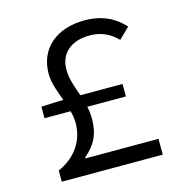

<svg xmlns="http://www.w3.org/2000/svg" viewBox="-98 -741 797 832"><g transform="rotate(-15 300.0 -325.0)"><path d="M78 0H531V-71H203V-75C251 -116 275 -159 275 -229C275 -249 273 -267 269 -285H442V-341H253C238 -383 223 -422 223 -464C223 -533 271 -581 358 -581C414 -581 451 -559 482 -528L530 -575C491 -618 436 -650 354 -650C227 -650 144 -579 144 -466C144 -424 161 -383 176 -341L77 -337V-285H194C199 -267 202 -249 202 -230C202 -155 161 -87 78 -50Z"/></g></svg>

Font: Hasklig
Style: Regular
Weight: 400
Monospace: yes
Designer: Paul D. Hunt, Teo Tuominen
Foundry: Adobe Systems Incorporated
Version: Version 2.030;PS 1.0;hotconv 16.6.51;makeotf.lib2.5.65220